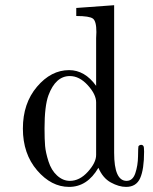

<svg xmlns="http://www.w3.org/2000/svg" viewBox="-20 -714 595 745"><path d="M248 -441.9Q309.1 -441.9 353 -380.9V-565.9Q353 -569.8 353.5 -577.9Q354 -585.9 354 -589.8Q354 -631.8 340.6 -641.8Q327.1 -651.9 275.9 -651.9V-683.1L422.9 -693.8V-121.1Q422.9 -12.2 471.2 -12.2Q495.1 -12.2 505.1 -42Q515.1 -71.8 515.6 -107.4Q516.1 -143.1 517.1 -146Q520 -150.9 526.1 -151.9Q532.2 -152.8 536.1 -147.9Q539.1 -145 539.1 -126Q539.1 -57.1 523.9 -22.9Q508.8 11.2 469.2 11.2Q441.4 11.2 410.2 -5.9Q378.9 -22.9 361.8 -63Q318.8 11.2 248 11.2Q179.2 11.2 124 -53Q68.8 -117.2 68.8 -215.1Q68.8 -313 123.5 -377.4Q178.2 -441.9 248 -441.9ZM152.8 -215.8Q152.8 -172.9 155 -147.5Q157.2 -122.1 168.2 -87.6Q179.2 -53.2 201.2 -33.2Q224.1 -12.2 251 -12.2Q289.1 -12.2 321 -47.6Q353 -83 353 -112.8V-316.9Q353 -347.7 320.6 -383.3Q288.1 -418.9 251 -418.9Q195.8 -418.9 168 -344.2Q152.8 -302.7 152.8 -215.8Z"/></svg>

Font: CMU Serif Upright Italic
Style: UprightItalic
Weight: 500
Version: Version 0.7.0